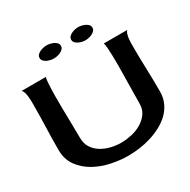

<svg xmlns="http://www.w3.org/2000/svg" viewBox="-194 -1079 1250 1263"><g transform="rotate(-30 431.0 -447.0)"><path d="M428.7 -94.7Q464.8 -94.7 505.9 -103.5Q546.9 -112.3 581.1 -132.3Q615.2 -152.3 637.7 -183.1Q660.2 -213.9 660.2 -257.8Q660.2 -328.1 662.1 -397.9Q664.1 -467.8 664.1 -538.1Q664.1 -550.8 664.1 -576.7Q664.1 -602.5 663.1 -629.9Q662.1 -657.2 660.2 -681.6Q658.2 -706.1 654.3 -717.8H832Q823.2 -709 818.8 -693.8Q814.5 -678.7 812.5 -661.6Q810.5 -644.5 810.5 -628.4Q810.5 -612.3 810.5 -600.6Q810.5 -514.6 813.5 -431.2Q816.4 -347.7 816.4 -261.7Q816.4 -212.9 798.8 -174.3Q781.2 -135.7 751 -106.4Q720.7 -77.1 681.2 -56.2Q641.6 -35.2 598.1 -22Q554.7 -8.8 510.3 -2.9Q465.8 2.9 425.8 2.9Q364.3 2.9 297.4 -11.2Q230.5 -25.4 174.8 -56.6Q119.1 -87.9 82.5 -138.2Q45.9 -188.5 45.9 -261.7Q45.9 -347.7 48.8 -431.2Q51.8 -514.6 51.8 -599.6Q51.8 -611.3 51.8 -627.9Q51.8 -644.5 49.8 -661.6Q47.9 -678.7 43.5 -693.8Q39.1 -709 30.3 -717.8H213.9Q210 -706.1 208 -681.6Q206.1 -657.2 205.1 -629.9Q204.1 -602.5 204.1 -576.7Q204.1 -550.8 204.1 -538.1Q204.1 -467.8 206.1 -397.9Q208 -328.1 208 -257.8Q208 -213.9 228.5 -183.1Q249 -152.3 280.8 -132.8Q312.5 -113.3 351.6 -104Q390.6 -94.7 428.7 -94.7ZM402.3 -845.7Q402.3 -832 393.6 -822.8Q384.8 -813.5 372.6 -807.6Q360.4 -801.8 346.2 -798.8Q332 -795.9 321.3 -795.9Q310.5 -795.9 296.4 -798.8Q282.2 -801.8 270 -807.6Q257.8 -813.5 249 -822.8Q240.2 -832 240.2 -845.7Q240.2 -859.4 249 -868.7Q257.8 -877.9 270 -883.8Q282.2 -889.6 296.4 -892.6Q310.5 -895.5 321.3 -895.5Q332 -895.5 346.2 -892.6Q360.4 -889.6 372.6 -883.8Q384.8 -877.9 393.6 -868.7Q402.3 -859.4 402.3 -845.7ZM560.5 -895.5Q571.3 -895.5 585.4 -892.6Q599.6 -889.6 611.8 -883.8Q624 -877.9 632.8 -868.7Q641.6 -859.4 641.6 -845.7Q641.6 -832 632.8 -822.8Q624 -813.5 611.8 -807.6Q599.6 -801.8 585.4 -798.8Q571.3 -795.9 560.5 -795.9Q549.8 -795.9 536.1 -798.8Q522.5 -801.8 510.3 -807.6Q498 -813.5 489.3 -822.8Q480.5 -832 480.5 -845.7Q480.5 -859.4 489.3 -868.7Q498 -877.9 510.3 -883.8Q522.5 -889.6 536.1 -892.6Q549.8 -895.5 560.5 -895.5Z"/></g></svg>

Font: Cherry Cream Soda
Style: Regular
Weight: 400
Designer: Font Diner, Inc
Foundry: Font Diner, Inc
Version: Version 1.000